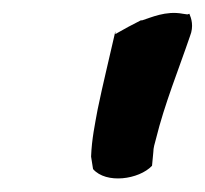

<svg xmlns="http://www.w3.org/2000/svg" viewBox="-20 -773 313 293"><path d="M119 -534 122 -515C142 -492 192 -499 212 -520L214 -541C214 -547 216 -554 218 -561C231 -614 253 -668 270 -718C276 -733 272 -745 269 -752L266 -751L259 -752C233 -757 210 -746 197 -742H195C183 -736 168 -728 156 -721V-725C147 -685 137 -645 129 -606C125 -584 120 -561 119 -534Z"/></svg>

Font: Hussar Pisanka
Style: BdKur
Weight: 700
Designer: Robert Jablonski
Foundry: Cannot Into Space Fonts
Version: Version 1.070